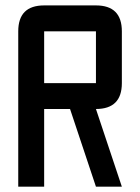

<svg xmlns="http://www.w3.org/2000/svg" viewBox="-20 -704 528 724"><path d="M244.1 -293H146.5V0H48.8V-585.9Q48.8 -683.6 146.5 -683.6H341.8Q439.5 -683.6 439.5 -585.9V-390.6Q439.5 -293 341.8 -293L439.5 0H341.8ZM341.8 -390.6V-585.9H146.5V-390.6Z"/></svg>

Font: BabelStone Runic Beorhtric
Style: Regular
Weight: 400
Designer: Andrew West
Foundry: BabelStone
Version: Version 7.004;November 9, 2023